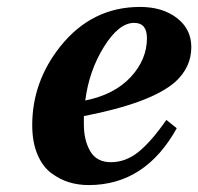

<svg xmlns="http://www.w3.org/2000/svg" viewBox="-20 -522 572 554"><path d="M73 -161Q73 -286 154 -388Q245 -502 384 -502Q449 -502 490.5 -470Q532 -438 532 -386Q532 -328 486 -286Q417 -225 222 -187V-163Q222 -117 240.5 -85.5Q259 -54 300 -54Q343 -54 380 -84Q417 -114 460 -176L490 -152Q399 12 236 12Q206 12 179.5 4Q153 -4 128 -22.5Q103 -41 88 -76.5Q73 -112 73 -161ZM226 -232Q310 -249 357 -299.5Q404 -350 404 -412Q404 -456 367 -456Q323 -456 280 -387Q237 -318 226 -232Z"/></svg>

Font: Lingua Franca
Style: Bold Italic
Weight: 700
Italic angle: -13°
Version: Version 1.19